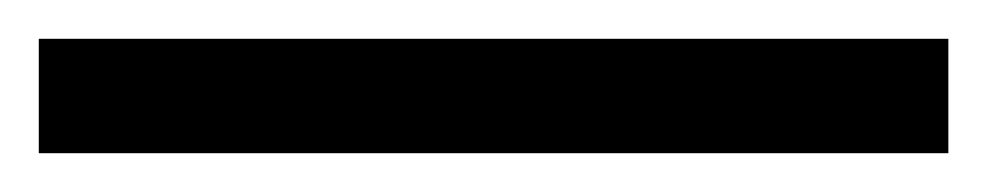

<svg xmlns="http://www.w3.org/2000/svg" viewBox="-25 63 509 99"><path d="M-5 142H464V83H-5Z"/></svg>

Font: Noto Nastaliq Urdu
Style: Regular
Weight: 400
Designer: Monotype Design Team (Patrick Giasson: type design, Kamal Mansour: OpenType code, Glenda Bellarosa). Updated by Simon Co
Foundry: Monotype Imaging Inc., Simon Cozens
Version: Version 3.009